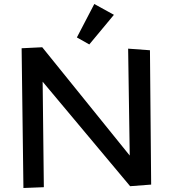

<svg xmlns="http://www.w3.org/2000/svg" viewBox="-20 -939 863 959"><path d="M191 -703 88 -698 97 0 199 -4 193 -531 630 -9 735 -17 729 -688 620 -696 628 -162ZM451 -919 364 -752 426 -717 549 -865Z"/></svg>

Font: McLaren
Style: Regular
Weight: 400
Designer: Astigmatic (AOETI)
Foundry: Astigmatic (AOETI)
Version: Version 1.000